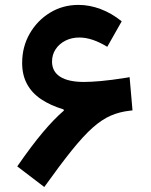

<svg xmlns="http://www.w3.org/2000/svg" viewBox="-20 -734 612 780"><path d="M237.8 -289.7 239.8 -285Q199.8 -250.8 154.1 -196.5Q108.3 -142.2 50.1 -58L159.9 25.7Q224.7 -64.9 271.6 -123.2Q318.5 -181.4 356.2 -215.1Q394 -248.7 429.9 -264.2Q465.8 -279.8 508.2 -284.4L518.3 -285.6L506.5 -420.6L495.6 -418.6Q431 -408.3 389.6 -404.7Q348.3 -401.1 321.2 -401.1Q257.7 -401.1 224.5 -422.2Q191.4 -443.4 191.4 -483.8Q191.4 -511.9 206 -534Q220.6 -556.1 245.7 -568.8Q270.9 -581.6 302.5 -581.6Q354.2 -581.6 415.7 -543.8L474.4 -647.4Q434 -680.1 389 -697.1Q344 -714.1 299 -714.1Q235.2 -714.1 183.3 -682.5Q131.4 -650.9 100.7 -597.4Q70 -544 70 -478Q70 -429.2 89.8 -392.6Q109.7 -355.9 147.3 -330.8Q184.9 -305.6 237.8 -289.7Z"/></svg>

Font: Estedad VF
Style: Regular
Weight: 100
Designer: Amin Abedi
Version: Version 7.3